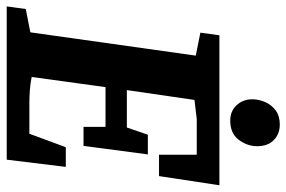

<svg xmlns="http://www.w3.org/2000/svg" viewBox="-168 -708 872 585"><g transform="rotate(90 268.5 -416.0)"><path d="M-4 0 4 -58 75 -72 146 -576 76 -590 84 -648H541L513 -464H448V-579H339L281 -572L251 -366H365L387 -430H447L421 -234H363V-301H242L211 -76Q230 -72 251 -70.5Q272 -69 290 -69H384L425 -180H485L463 0ZM344 -681Q315 -681 297 -700.5Q279 -720 279 -748Q279 -768 287.5 -787.5Q296 -807 313 -819.5Q330 -832 356 -832Q385 -832 403.5 -813.5Q422 -795 422 -763Q422 -733 402.5 -707Q383 -681 344 -681Z"/></g></svg>

Font: Faustina Light
Style: Bold Italic
Weight: 700
Italic angle: -8°
Version: Version 1.200